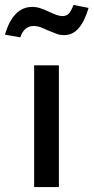

<svg xmlns="http://www.w3.org/2000/svg" viewBox="-74 -756 378 776"><path d="M164 -492H64V0H164ZM63 -651Q76 -651 88.5 -646.5Q101 -642 120 -633Q144 -623 157 -618.5Q170 -614 185 -614Q220 -614 244 -642Q268 -670 284 -724L223 -736Q214 -712 204.5 -701.5Q195 -691 178 -691Q167 -691 153.5 -696Q140 -701 127 -707Q104 -718 88.5 -723Q73 -728 56 -728Q-21 -728 -54 -616L8 -605Q23 -651 63 -651Z"/></svg>

Font: Geom
Style: Regular
Weight: 400
Version: Version 1.102